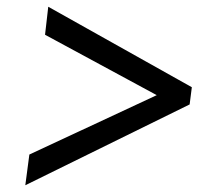

<svg xmlns="http://www.w3.org/2000/svg" viewBox="-20 -593 635 569"><path d="M542 -283.5 55 -44 67 -135 444.5 -311 113.5 -490 123 -573 548.5 -334.5Z"/></svg>

Font: Merriweather 60pt
Style: Bold Italic
Weight: 700
Italic angle: -7.8°
Version: Version 2.101